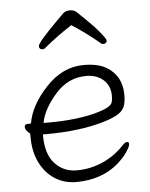

<svg xmlns="http://www.w3.org/2000/svg" viewBox="-53 -768 649 828"><g transform="rotate(-5 271.5 -354.0)"><path d="M281 -660Q211 -614 161 -572Q156 -567 149 -567Q134 -567 134 -582Q134 -597 223 -686L251 -714Q262 -724 280.5 -724Q299 -724 310 -713Q353 -672 380 -644Q427 -591 427 -581Q427 -567 412 -567Q405 -567 400 -572Q350 -615 281 -660ZM118 -201V-198Q118 -116 155.5 -75Q193 -34 251 -34Q309 -34 362.5 -57.5Q416 -81 456 -124Q468 -137 476.5 -137Q485 -137 485 -127.5Q485 -118 470 -95Q455 -72 426 -46Q353 16 244 16Q193 16 152.5 -9.5Q112 -35 88 -82.5Q64 -130 64 -195V-210Q43 -224 43 -240Q43 -252 57 -252Q71 -252 71 -253Q84 -331 156 -407.5Q228 -484 319 -484Q380 -484 416 -463Q483 -424 483 -340Q483 -311 476 -292Q469 -273 448.5 -259.5Q428 -246 386 -233Q281 -201 130 -201ZM146 -250Q275 -250 363 -276Q418 -292 425 -312Q429 -323 429 -341Q429 -385 400 -410.5Q371 -436 326 -436Q247 -436 191.5 -372.5Q136 -309 125 -250Z"/></g></svg>

Font: LXGW WenKai Lite Light
Style: Regular
Weight: 300
Designer: LXGW / Fontworks Inc.
Foundry: LXGW / Fontworks Inc.
Version: Version 1.511; March 25, 2025